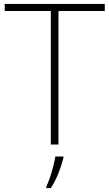

<svg xmlns="http://www.w3.org/2000/svg" viewBox="-20 -800 555 975"><path d="M277 -66H238V-744H4V-780H512V-744H277ZM302 2Q293 38 277 79Q261 120 238 155H215V148Q223 132 232.5 104.5Q242 77 250 46.5Q258 16 261 -5H302Z"/></svg>

Font: Noto Sans Malayalam UI ExtraLight
Style: Regular
Weight: 200
Designer: Jelle Bosma - Monotype Design Team
Foundry: Monotype Imaging Inc.
Version: Version 2.104; ttfautohint (v1.8.4.7-5d5b)